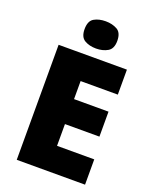

<svg xmlns="http://www.w3.org/2000/svg" viewBox="-169 -1028 888 1120"><g transform="rotate(20 274.5 -468.5)"><path d="M501 0H77V-714H501V-559H270V-447H484V-292H270V-157H501ZM289 -937Q330 -937 360.5 -920Q391 -903 391 -852Q391 -803 360.5 -785.5Q330 -768 289 -768Q247 -768 217.5 -785.5Q188 -803 188 -852Q188 -903 217.5 -920Q247 -937 289 -937Z"/></g></svg>

Font: Noto Sans Telugu Black
Style: Regular
Weight: 900
Designer: Jelle Bosma - Monotype Design Team
Foundry: Monotype Imaging Inc.
Version: Version 2.005; ttfautohint (v1.8.4.7-5d5b)